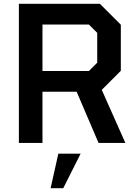

<svg xmlns="http://www.w3.org/2000/svg" viewBox="-20 -757 734 1017"><path d="M80 0V-737H509L620 -626V-382L519 -281L644 0H502L386 -271H205V0ZM205 -381H451L495 -425V-583L451 -627H205ZM248 240 289 57H407L315 240Z"/></svg>

Font: Tomorrow Medium
Style: Regular
Weight: 500
Designer: Tony de Marco, Monica Rizzolli
Foundry: Just in Type
Version: Version 2.002